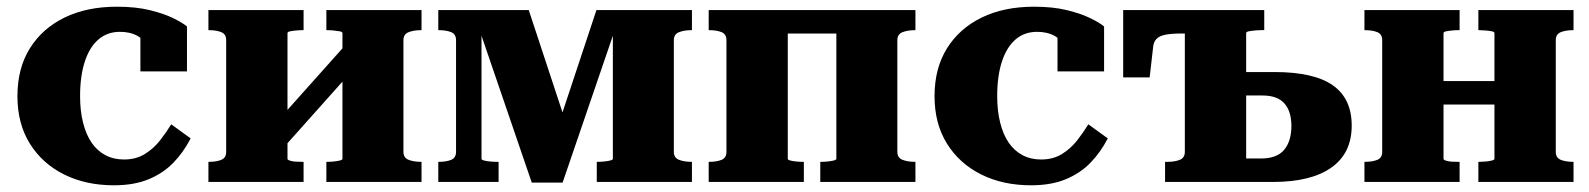

<svg xmlns="http://www.w3.org/2000/svg" viewBox="-20 -543 4741 573"><path d="M350 -67Q386 -67 412.5 -83.5Q439 -100 458 -124.5Q477 -149 491 -172L549 -130Q528 -89 497.5 -57.5Q467 -26 423.5 -8Q380 10 320 10Q236 10 171 -22.5Q106 -55 69 -114.5Q32 -174 32 -256Q32 -339 69 -398.5Q106 -458 172.5 -490.5Q239 -523 329 -523Q386 -523 428 -512.5Q470 -502 497.5 -488.5Q525 -475 538 -464V-330H399V-459Q412 -457 419.5 -450.5Q427 -444 430.5 -435.5Q434 -427 432.5 -418Q431 -409 425 -403Q413 -423 391 -435.5Q369 -448 338 -448Q300 -448 273.5 -425Q247 -402 233 -359Q219 -316 219 -256Q219 -212 228 -176.5Q237 -141 253.5 -117Q270 -93 294.5 -80Q319 -67 350 -67Z M655 -90V-423Q655 -441 640.5 -447Q626 -453 603 -453H602V-513H886V-453H883Q874 -453 863.5 -452Q853 -451 845.5 -449.5Q838 -448 838 -444V-69Q838 -66 845.5 -63.5Q853 -61 863.5 -60.5Q874 -60 883 -60H886V0H602V-60H603Q626 -60 640.5 -66Q655 -72 655 -90ZM1002 -69V-444Q1002 -448 994 -449.5Q986 -451 975.5 -452Q965 -453 956 -453H954V-513H1238V-453H1237Q1215 -453 1199.5 -447Q1184 -441 1184 -423V-90Q1184 -72 1199.5 -66Q1215 -60 1237 -60H1238V0H954V-60H956Q965 -60 975.5 -61Q986 -62 994 -64Q1002 -66 1002 -69ZM816 -91 771 -140 1021 -420 1066 -371Z M1558 -513 1678 -149 1623 -100 1760 -513H2045V-453H2044Q2022 -453 2006.5 -447Q1991 -441 1991 -423V-90Q1991 -72 2006.5 -66Q2022 -60 2044 -60H2045V0H1761V-60H1763Q1772 -60 1782.5 -61Q1793 -62 1801 -64Q1809 -66 1809 -69V-491L1827 -489L1659 2H1567L1399 -489L1417 -491V-69Q1417 -66 1424.5 -64Q1432 -62 1443 -61Q1454 -60 1463 -60H1468V0H1288V-60H1289Q1312 -60 1326.5 -66Q1341 -72 1341 -90V-423Q1341 -441 1326.5 -447Q1312 -453 1289 -453H1288V-513Z M2148 -90V-423Q2148 -441 2133.5 -447Q2119 -453 2096 -453H2095V-513H2331V-69Q2331 -66 2338.5 -64Q2346 -62 2356.5 -61Q2367 -60 2376 -60H2379V0H2095V-60H2096Q2119 -60 2133.5 -66Q2148 -72 2148 -90ZM2476 -69V-513H2712V-453H2711Q2689 -453 2673.5 -447Q2658 -441 2658 -423V-90Q2658 -72 2673.5 -66Q2689 -60 2711 -60H2712V0H2428V-60H2430Q2439 -60 2449.5 -61Q2460 -62 2468 -64Q2476 -66 2476 -69ZM2264 -443V-513H2555V-443Z M3087 -67Q3123 -67 3149.5 -83.5Q3176 -100 3195 -124.5Q3214 -149 3228 -172L3286 -130Q3265 -89 3234.5 -57.5Q3204 -26 3160.5 -8Q3117 10 3057 10Q2973 10 2908 -22.5Q2843 -55 2806 -114.5Q2769 -174 2769 -256Q2769 -339 2806 -398.5Q2843 -458 2909.5 -490.5Q2976 -523 3066 -523Q3123 -523 3165 -512.5Q3207 -502 3234.5 -488.5Q3262 -475 3275 -464V-330H3136V-459Q3149 -457 3156.5 -450.5Q3164 -444 3167.5 -435.5Q3171 -427 3169.5 -418Q3168 -409 3162 -403Q3150 -423 3128 -435.5Q3106 -448 3075 -448Q3037 -448 3010.5 -425Q2984 -402 2970 -359Q2956 -316 2956 -256Q2956 -212 2965 -176.5Q2974 -141 2990.5 -117Q3007 -93 3031.5 -80Q3056 -67 3087 -67Z M3699 -70H3743Q3791 -70 3812.5 -96Q3834 -122 3834 -167Q3834 -211 3813 -234.5Q3792 -258 3748 -258H3683V-328H3784Q3901 -328 3957.5 -288.5Q4014 -249 4014 -168Q4014 -86 3953.5 -43Q3893 0 3779 0H3457V-60H3464Q3486 -60 3501 -66Q3516 -72 3516 -90V-513H3753V-453H3744Q3735 -453 3724.5 -452Q3714 -451 3706.5 -449.5Q3699 -448 3699 -444ZM3611 -443H3507Q3477 -443 3458.5 -439.5Q3440 -436 3431 -426.5Q3422 -417 3421 -399L3411 -312H3332V-513H3611Z M4105 -90V-423Q4105 -441 4090.5 -447Q4076 -453 4053 -453H4052V-513H4336V-453H4333Q4324 -453 4313.5 -452Q4303 -451 4295.5 -449.5Q4288 -448 4288 -444V-69Q4288 -66 4295.5 -63.5Q4303 -61 4313.5 -60.5Q4324 -60 4333 -60H4336V0H4052V-60H4053Q4076 -60 4090.5 -66Q4105 -72 4105 -90ZM4440 -69V-444Q4440 -448 4432.5 -449.5Q4425 -451 4414 -452Q4403 -453 4395 -453H4392V-513H4676V-453H4675Q4653 -453 4638 -447Q4623 -441 4623 -423V-90Q4623 -72 4638 -66Q4653 -60 4675 -60H4676V0H4392V-60H4395Q4403 -60 4414 -61Q4425 -62 4432.5 -64Q4440 -66 4440 -69ZM4221 -231V-301H4512V-231Z"/></svg>

Font: Roboto Serif 36pt
Style: Bold
Weight: 700
Version: Version 1.008